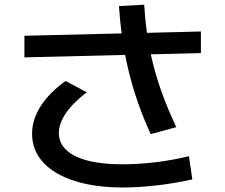

<svg xmlns="http://www.w3.org/2000/svg" viewBox="-20 -787 978 833"><path d="M119.1 -207Q119.1 -268.1 157 -327.1Q194.8 -386.2 264.6 -435.5L356.4 -386.7Q297.4 -341.8 266.4 -296.6Q235.4 -251.5 235.4 -210Q235.4 -167 267.3 -136.5Q299.3 -106 361.1 -90.1Q422.9 -74.2 510.7 -74.2Q581.1 -74.2 656 -83.3Q731 -92.3 799.8 -109.4L814.5 -8.8Q738.8 8.3 660.4 17.3Q582 26.4 512.7 26.4Q392.6 26.4 303.7 -2Q214.8 -30.3 167 -82.8Q119.1 -135.3 119.1 -207ZM85.9 -631.8 507.8 -642.1Q500 -700.2 496.1 -760.7L605.5 -766.6Q609.4 -701.2 617.7 -644.5L851.6 -650.4V-556.6L634.3 -551.3Q651.4 -472.2 678.7 -394.8Q706.1 -317.4 745.1 -235.4L633.8 -205.1Q556.6 -372.6 522.9 -548.8L85.9 -538.1Z"/></svg>

Font: Pretendard SemiBold
Style: Regular
Weight: 600
Designer: Base glyphs from Inter by Rasmus Andersson; Hangeul glyphs from Noto Sans CJK(Source Han Sans) by Jang Soo-young and Kan
Foundry: Kil Hyung-jin
Version: Version 1.309